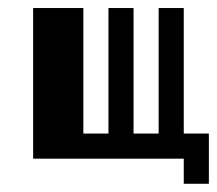

<svg xmlns="http://www.w3.org/2000/svg" viewBox="-20 -395 540 478"><path d="M62.5 -375H187.5V-62.5H250V-375H312.5V-62.5H375V-375H437.5V-62.5H500V62.5H437.5V0H62.5Z"/></svg>

Font: Half Eighties
Style: Regular
Weight: 400
Monospace: yes
Designer: Jayvee Enaguas (HarvettFox96)
Version: 20191127.01dev02